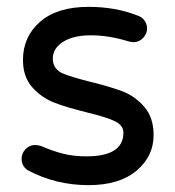

<svg xmlns="http://www.w3.org/2000/svg" viewBox="-20 -558 509 560"><path d="M238 -18Q142 -18 60 -62Q43 -74 43 -95Q43 -111 54.5 -123Q66 -135 82 -135Q91 -135 100 -132Q132 -118 163 -110Q194 -102 232 -102Q340 -102 340 -171Q340 -192 316 -204Q304 -210 283.5 -216.5Q263 -223 234 -230Q206 -237 182 -244Q158 -251 140 -258Q101 -273 74 -303.5Q47 -334 47 -383Q47 -451 97 -494.5Q147 -538 238 -538Q317 -538 380 -513Q394 -509 401.5 -498Q409 -487 409 -475Q409 -460 397.5 -447.5Q386 -435 369 -435Q367 -435 363.5 -435.5Q360 -436 356 -437Q298 -455 245 -455Q194 -455 164 -436Q134 -417 134 -387Q134 -359 160 -345Q174 -339 195.5 -332.5Q217 -326 245 -319Q274 -312 297 -305Q320 -298 339 -291Q376 -276 402 -245Q428 -214 428 -164Q428 -102 378 -60Q328 -18 238 -18Z"/></svg>

Font: Huninn
Style: Regular
Weight: 400
Designer: justfont
Foundry: justfont
Version: Version 1.003